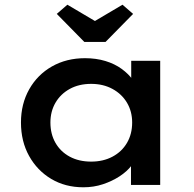

<svg xmlns="http://www.w3.org/2000/svg" viewBox="-20 -785 822 815"><path d="M334 10Q257 10 197.5 -25.5Q138 -61 103.5 -123Q69 -185 69 -265Q69 -344 104 -406Q139 -468 200.5 -503Q262 -538 341 -538Q388 -538 427.5 -526Q467 -514 496.5 -492.5Q526 -471 544 -445.5Q562 -420 566 -392L537 -395V-527H660V0H536V-134L563 -133Q558 -108 538.5 -82.5Q519 -57 487.5 -36.5Q456 -16 417 -3Q378 10 334 10ZM367 -99Q418 -99 457.5 -120Q497 -141 519 -178.5Q541 -216 541 -265Q541 -312 519 -349Q497 -386 457.5 -407.5Q418 -429 367 -429Q315 -429 276 -407.5Q237 -386 215.5 -349Q194 -312 194 -265Q194 -216 215.5 -178.5Q237 -141 276 -120Q315 -99 367 -99ZM338 -607 221 -726 266 -765 398 -687H368L500 -765L545 -726L428 -607Z"/></svg>

Font: Lexend Exa Medium
Style: Regular
Weight: 500
Designer: Bonnie Shaver-Troup, Thomas Jockin
Foundry: Lexend
Version: Version 1.007